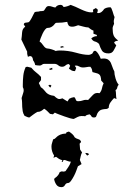

<svg xmlns="http://www.w3.org/2000/svg" viewBox="-20 -484 577 791"><path d="M208 -453Q216 -464 229 -464Q238 -464 242 -455Q258 -457 271 -464Q280 -461 291 -456Q302 -451 313.5 -445.5Q325 -440 336 -436.5Q347 -433 357 -433L364 -434L363 -444L375 -451L383 -444Q383 -437 380 -431L384 -430Q392 -430 398.5 -435Q405 -440 409 -447Q419 -454 434 -454Q437 -454 439.5 -448.5Q442 -443 444 -436.5Q446 -430 448 -423.5Q450 -417 452 -414Q450 -405 449 -400Q448 -395 450 -386Q448 -381 446 -376.5Q444 -372 444 -367Q444 -349 448 -338.5Q452 -328 467 -317Q462 -316 457 -314.5Q452 -313 450 -308L459 -297Q454 -286 447.5 -275Q441 -264 427 -264Q407 -264 400 -275.5Q393 -287 388 -303Q380 -311 371 -313Q362 -315 356 -326Q361 -330 366.5 -332.5Q372 -335 379 -335V-340L365 -345V-358Q359 -360 354 -363.5Q349 -367 344 -371Q335 -371 323 -374.5Q311 -378 302 -380Q296 -378 290 -376Q284 -374 278 -374Q267 -374 263 -379Q259 -384 257 -394Q237 -390 212 -390Q209 -390 206.5 -386.5Q204 -383 200.5 -379.5Q197 -376 191 -372.5Q185 -369 176 -369Q171 -369 165.5 -362Q160 -355 155.5 -345.5Q151 -336 147.5 -326.5Q144 -317 143 -313Q151 -308 159 -296Q167 -284 177 -284Q182 -284 193.5 -280.5Q205 -277 209 -274Q214 -275 217.5 -275.5Q221 -276 226 -276Q261 -276 292.5 -267Q324 -258 344 -258Q352 -258 360 -263L366 -273L371 -275Q374 -275 378 -271Q382 -267 385.5 -261.5Q389 -256 391.5 -250.5Q394 -245 395 -242L406 -243Q419 -243 426 -238Q433 -233 436.5 -225.5Q440 -218 443 -208.5Q446 -199 451 -190Q451 -178 456 -161Q461 -144 469 -135Q464 -130 463 -123Q462 -116 456 -113Q458 -104 458 -94.5Q458 -85 460 -76L450 -80Q442 -72 435 -62Q428 -52 428 -40Q426 -38 423 -36.5Q420 -35 417 -35Q398 -34 391 -28.5Q384 -23 381 -16.5Q378 -10 376.5 -5Q375 0 367 0Q359 0 356.5 -5Q354 -10 349 -13Q344 -12 339 -10.5Q334 -9 331 -5Q326 -6 316 -6Q307 -6 299.5 -2Q292 2 284 6Q279 6 268 3Q257 0 245 -4.5Q233 -9 222 -13Q211 -17 206 -20L198 -13L186 -15Q181 -20 175 -26Q169 -32 162 -36Q155 -30 149 -26.5Q143 -23 134 -23Q125 -18 117 -12Q109 -6 101 0Q96 0 91 -2.5Q86 -5 81 -7Q75 -17 73.5 -26Q72 -35 71.5 -43.5Q71 -52 71 -60.5Q71 -69 69 -80Q72 -91 76 -102.5Q80 -114 74 -125V-136Q74 -154 76 -172.5Q78 -191 86 -208L93 -209L109 -205Q120 -192 129 -185.5Q138 -179 149 -167V-154L140 -142L148 -125Q157 -119 161.5 -113Q166 -107 170.5 -102.5Q175 -98 182 -94.5Q189 -91 203 -89Q211 -81 218 -77.5Q225 -74 237 -79L258 -66L265 -77Q273 -82 286 -84Q291 -79 292.5 -73Q294 -67 302 -67Q313 -67 322 -70.5Q331 -74 343 -72Q353 -82 363 -93Q373 -104 390 -100Q398 -109 400 -120Q402 -131 407 -141L397 -152Q396 -164 394 -169.5Q392 -175 388 -178Q384 -181 377.5 -182.5Q371 -184 361 -187Q360 -193 358.5 -198.5Q357 -204 352 -209Q344 -209 336.5 -207.5Q329 -206 321 -206Q313 -206 306.5 -210Q300 -214 293 -214L288 -213L294 -204L289 -191Q280 -191 275.5 -193.5Q271 -196 264 -201L269 -213L264 -220Q256 -220 250 -214.5Q244 -209 236 -209Q227 -209 220 -215Q213 -221 204 -221H162Q157 -221 153 -217.5Q149 -214 144 -214Q139 -214 134.5 -214.5Q130 -215 125 -216Q123 -227 116 -236Q116 -242 113 -247.5Q110 -253 103 -253L95 -250Q91 -261 92 -271L68 -321Q70 -334 71 -350Q72 -366 84 -374L78 -383Q79 -390 85 -390.5Q91 -391 96 -392Q99 -392 103 -397.5Q107 -403 110.5 -410Q114 -417 117.5 -424Q121 -431 123 -434Q128 -436 134 -436Q140 -436 145 -438H147Q151 -438 154 -438.5Q157 -439 161 -440Q165 -445 169 -452Q173 -459 181 -459Q188 -459 194.5 -456.5Q201 -454 208 -453ZM179 -132 186 -135 192 -131 187 -123ZM182 -200 195 -205 196 -198 186 -196ZM230 -287 229 -292 237 -294 245 -290ZM252 66 254 61 264 58Q272 63 278 68.5Q284 74 288 82Q294 87 303 89.5Q312 92 314 101L308 108Q308 114 309 120Q310 126 310 132L318 144Q314 152 312.5 159.5Q311 167 309 175L316 192L301 201Q299 206 295 217.5Q291 229 285 240.5Q279 252 272.5 261Q266 270 260 270Q252 270 247.5 278.5Q243 287 233 287Q219 287 212 276.5Q205 266 203 254Q204 251 207 249Q210 247 213 244.5Q216 242 219.5 237.5Q223 233 226 225L234 222L243 223Q245 223 246.5 222Q248 221 250 221Q256 212 262.5 202.5Q269 193 272 182Q265 182 259 179.5Q253 177 247 175L241 176L238 183H234L237 176Q229 174 223 170.5Q217 167 211 162L200 166L203 157Q192 140 192 120Q192 112 194.5 105Q197 98 199 90Q205 89 208 85.5Q211 82 216 78Q221 74 229 70.5Q237 67 252 66ZM346 153 339 157 332 148V146Q335 146 340.5 147Q346 148 346 153Z"/></svg>

Font: ErikasBuero
Style: Regular
Weight: 400
Designer: Peter Wiegel
Foundry: Peter Wiegel
Version: Version 1.006